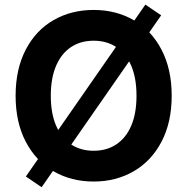

<svg xmlns="http://www.w3.org/2000/svg" viewBox="-20 -759 793 813"><path d="M89.5 -11.6 595.6 -739.5 662.4 -694.2 156.3 33.7ZM376.6 9.7Q281.6 9.7 206.7 -33.7Q131.7 -77.1 88.9 -159.2Q46.1 -241.2 46.1 -353.6Q46.1 -466.1 88.9 -548.5Q131.7 -630.8 206.7 -673.8Q281.6 -716.9 376.6 -716.9Q470.9 -716.9 546 -673.8Q621 -630.8 664 -548.5Q707 -466.1 707 -353.6Q707 -241 664 -159.1Q621 -77.1 546 -33.7Q470.9 9.7 376.6 9.7ZM376.6 -586.6Q321.4 -586.6 280.7 -559.6Q240 -532.7 217.5 -480.4Q195.1 -428.1 195.1 -353.6Q195.1 -279.1 217.5 -227Q240 -174.9 280.7 -147.7Q321.4 -120.6 376.6 -120.6Q431.7 -120.6 472.6 -147.7Q513.5 -174.9 535.8 -227Q558 -279.1 558 -353.6Q558 -428.1 535.8 -480.4Q513.5 -532.7 472.6 -559.6Q431.7 -586.6 376.6 -586.6Z"/></svg>

Font: Pretendard Variable
Style: Regular
Weight: 400
Designer: Base glyphs from Inter by Rasmus Andersson; Hangul glyphs from Noto Sans CJK(Source Han Sans) by Jang Soo-young and Kang
Foundry: Kil Hyung-jin
Version: Version 1.100;FEAKit 1.0